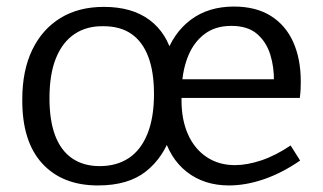

<svg xmlns="http://www.w3.org/2000/svg" viewBox="-20 -557 987 586"><path d="M279 9Q170 9 108.5 -58.5Q47 -126 48 -254Q48 -342 78.5 -405Q109 -468 164.5 -502Q220 -536 297 -536Q383 -536 436.5 -496Q490 -456 508 -382L484 -383Q508 -456 562 -496.5Q616 -537 694 -537Q761 -537 806.5 -508.5Q852 -480 875 -428.5Q898 -377 898 -308Q898 -297 897.5 -285Q897 -273 895 -258H515L534 -275Q534 -270 534 -264.5Q534 -259 534 -251Q534 -191 554 -146.5Q574 -102 611 -77.5Q648 -53 697 -53Q734 -53 777.5 -67.5Q821 -82 867 -113L896 -67Q841 -29 785.5 -10Q730 9 679 9Q603 9 550 -32.5Q497 -74 477 -151L503 -149Q479 -76 425 -33.5Q371 9 279 9ZM284 -50Q336 -50 373 -74.5Q410 -99 430 -148.5Q450 -198 450 -270Q450 -338 432.5 -384Q415 -430 381 -453.5Q347 -477 296 -477Q245 -478 208 -453.5Q171 -429 151 -380Q131 -331 131 -257Q131 -189 148.5 -143Q166 -97 200.5 -73.5Q235 -50 284 -50ZM535 -295 516 -315H824L816 -308Q817 -351 805 -390Q793 -429 764.5 -453.5Q736 -478 686 -478Q638 -478 605.5 -454Q573 -430 555.5 -389Q538 -348 535 -295Z"/></svg>

Font: Bitter Thin
Style: Regular
Weight: 400
Version: Version 3.021